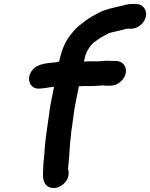

<svg xmlns="http://www.w3.org/2000/svg" viewBox="-20 -757 747 955"><path d="M354.5 -238 372.5 -328C384.8 -328 401.4 -330 413.7 -329H442.7C458.7 -329 473.9 -332 488.3 -332C495.5 -331.3 502.4 -331 509.1 -331H532.1C565.1 -331 598.9 -360 605.5 -393C612.1 -426 589.7 -454 556.6 -454H533.6C529 -454 524 -454.3 518.8 -455C503.5 -456 485 -452 467.2 -452H439.2C428.7 -452.7 417 -452.3 404 -451H397C398 -455.7 399.2 -460.3 400.8 -465C407.3 -497.3 420.7 -518 437.2 -537C446.1 -546.3 457.1 -553.5 468 -561C483.7 -572.7 504.4 -582.1 521.2 -592C546.7 -600 582.6 -605.6 609.6 -614H632.6C665.6 -614 699.2 -642 705.8 -675C712.3 -708 690.2 -737 657.1 -737H633.1C615.1 -737 597.4 -731.1 580.1 -727C536.8 -716.7 504.2 -711.3 468.1 -692C445.3 -679.8 428.5 -670.9 408 -656C386.2 -639.1 367.4 -626.4 349 -606L327.8 -580C308.3 -554.4 296.6 -530 286 -496L279.6 -474C277.5 -466.7 275.6 -459 274 -451L273.8 -450C267.3 -448.7 250.2 -446 245 -446C206.2 -442.2 168 -437.9 144.3 -412.5C117 -383.1 119.6 -345.2 140.8 -327C159.5 -311 182.3 -316.2 209.9 -320L222.3 -322C224.4 -322.7 226.5 -323 228.5 -323C233.9 -323.7 240.7 -324.3 248.9 -325L231.5 -238C228.8 -224.7 226.9 -211.3 225.5 -198C215.5 -126.8 203.1 -52.2 200.4 13C198.2 38.1 195.6 51.7 195 75C192.1 118.8 191 157.2 222.1 172.5C255.6 188.9 292.4 168.1 309.4 143C323.2 122.7 323.8 99.3 318.6 82C322.7 41 325.8 1.1 328.2 -41L333 -85C333.8 -99 335.4 -112.3 338 -125C343.9 -163.8 346.8 -199.4 354.5 -238Z"/></svg>

Font: Smoothie
Style: It
Weight: 400
Foundry: Cannot Into Space Fonts
Version: Version 0.8